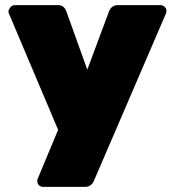

<svg xmlns="http://www.w3.org/2000/svg" viewBox="-20 -540 676 750"><path d="M127 159Q125 162 125.5 165Q126 168 126 169Q126 178 132.5 184Q139 190 148 190H312Q337 190 347 166L629 -489Q630 -493 630 -499Q630 -507 623 -513.5Q616 -520 607 -520H440Q416 -520 406 -496L321 -268L239 -496Q230 -520 207 -520H38Q29 -520 22 -513Q15 -506 13 -496Q13 -492 14 -489L207 -33Z"/></svg>

Font: Rubik
Style: Regular
Weight: 900
Designer: Hubert & Fischer
Foundry: Hubert & Fischer
Version: Version 1.100